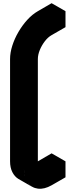

<svg xmlns="http://www.w3.org/2000/svg" viewBox="-20 -970 473 1202"><path d="M390 140 303 190Q257 216 217.5 211Q178 206 154 174.5Q130 143 130 90V-550Q130 -590 144 -634Q158 -678 182 -720Q206 -762 237.5 -796Q269 -830 303 -850L390 -900V-800L303 -750Q280 -737 260.5 -711.5Q241 -686 229 -656.5Q217 -627 217 -600V40Q217 80 243 95Q269 110 303 90L390 40ZM390 40 303 90Q269 110 243 95L156 45Q182 60 217 40L303 -10ZM390 -900 303 -850Q269 -830 237.5 -796Q206 -762 182 -720Q158 -678 144 -634Q130 -590 130 -550V90Q130 130 144 158Q158 186 182 200L95 150Q72 136 57.5 108Q43 80 43 40V-600Q43 -640 57 -684Q71 -728 95.5 -770Q120 -812 151 -846Q182 -880 217 -900L303 -950Z"/></svg>

Font: Nabla Normal
Style: Regular
Weight: 400
Designer: Arthur Reinders Folmer
Version: Version 1.000